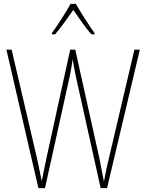

<svg xmlns="http://www.w3.org/2000/svg" viewBox="-20 -970 754 990"><path d="M371 -950H344C320 -907 273 -833 247 -799V-793H264C294 -827 332 -882 358 -919C385 -880 420 -828 451 -793H468V-799C448 -825 397 -905 371 -950ZM701 -714H673L542 -156C531 -113 524 -77 516 -33C507 -80 502 -107 492 -156L368 -714H342L220 -157C214 -130 204 -80 195 -36C190 -61 183 -99 170 -157L40 -714H13L178 0H212L339 -574C345 -606 349 -624 355 -665C361 -623 366 -604 373 -567L499 0H532Z"/></svg>

Font: Noto Sans Devanagari Condensed Thin
Style: Regular
Weight: 100
Width: 3
Designer: Jelle Bosma - Monotype Design Team
Foundry: Monotype Imaging Inc.
Version: Version 2.004